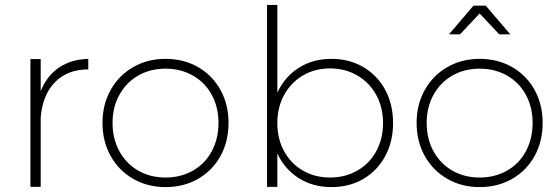

<svg xmlns="http://www.w3.org/2000/svg" viewBox="-20 -762 2281 783"><path d="M340 -522V-479Q255 -479 204 -426.5Q153 -374 146 -282V0H104V-521H146V-390Q171 -453 220.5 -486.5Q270 -520 340 -522Z M912 -261Q912 -185 879 -125.5Q846 -66 787.5 -32.5Q729 1 655 1Q582 1 523.5 -32.5Q465 -66 431.5 -125.5Q398 -185 398 -261Q398 -336 431.5 -395.5Q465 -455 523.5 -488.5Q582 -522 655 -522Q729 -522 787.5 -488.5Q846 -455 879 -395.5Q912 -336 912 -261ZM439 -261Q439 -196 467 -145Q495 -94 544 -66Q593 -38 655 -38Q717 -38 766.5 -66Q816 -94 843.5 -145Q871 -196 871 -261Q871 -325 843.5 -375.5Q816 -426 766.5 -454Q717 -482 655 -482Q593 -482 544 -454Q495 -426 467 -375.5Q439 -325 439 -261Z M1583 -260Q1583 -185 1551 -125.5Q1519 -66 1462 -32.5Q1405 1 1332 1Q1256 1 1198.5 -35.5Q1141 -72 1111 -136V0H1069V-742H1111V-384Q1141 -449 1198.5 -485.5Q1256 -522 1332 -522Q1404 -522 1461.5 -488.5Q1519 -455 1551 -395.5Q1583 -336 1583 -260ZM1542 -260Q1542 -324 1514.5 -374.5Q1487 -425 1437.5 -454Q1388 -483 1326 -483Q1264 -483 1215 -454Q1166 -425 1138.5 -374.5Q1111 -324 1111 -260Q1111 -196 1138.5 -145.5Q1166 -95 1215 -66.5Q1264 -38 1326 -38Q1388 -38 1437.5 -66.5Q1487 -95 1514.5 -145.5Q1542 -196 1542 -260Z M2193 -261Q2193 -185 2160 -125.5Q2127 -66 2068.5 -32.5Q2010 1 1936 1Q1863 1 1804.5 -32.5Q1746 -66 1712.5 -125.5Q1679 -185 1679 -261Q1679 -336 1712.5 -395.5Q1746 -455 1804.5 -488.5Q1863 -522 1936 -522Q2010 -522 2068.5 -488.5Q2127 -455 2160 -395.5Q2193 -336 2193 -261ZM1720 -261Q1720 -196 1748 -145Q1776 -94 1825 -66Q1874 -38 1936 -38Q1998 -38 2047.5 -66Q2097 -94 2124.5 -145Q2152 -196 2152 -261Q2152 -325 2124.5 -375.5Q2097 -426 2047.5 -454Q1998 -482 1936 -482Q1874 -482 1825 -454Q1776 -426 1748 -375.5Q1720 -325 1720 -261ZM2061 -622H2016L1936 -707L1856 -622H1811L1911 -739H1961Z"/></svg>

Font: Gontserrat ExtraLight
Style: Regular
Weight: 275
Designer: Julieta Ulanovsky
Foundry: Julieta Ulanovsky
Version: Version 6.001